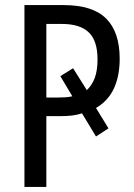

<svg xmlns="http://www.w3.org/2000/svg" viewBox="-20 -734 525 754"><path d="M450 -503Q450 -436 427.5 -387Q405 -338 357 -310L406 -230L357 -198L302 -289Q284 -283 264 -280.5Q244 -278 220 -278H162V0H76V-714H230Q344 -714 397 -661Q450 -608 450 -503ZM206 -351Q224 -351 238.5 -352Q253 -353 264 -356L217 -435L267 -466L321 -380Q342 -400 352.5 -429Q363 -458 363 -501Q363 -574 328.5 -607Q294 -640 223 -640H162V-351Z"/></svg>

Font: Noto Sans Display Condensed
Style: Regular
Weight: 400
Width: 3
Designer: Monotype Design Team
Foundry: Monotype Imaging Inc.
Version: Version 2.003